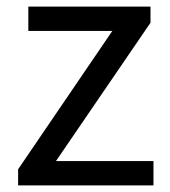

<svg xmlns="http://www.w3.org/2000/svg" viewBox="-20 -563 515 583"><path d="M35 0V-49L321 -469H66V-543H437V-494L150 -74H446V0Z"/></svg>

Font: Noto Sans KR
Style: Regular
Weight: 400
Designer: Ryoko NISHIZUKA  (kana, bopomofo & ideographs); Paul D. Hunt (Latin, Greek & Cyrillic); Sandoll Communications , Soo-you
Foundry: Adobe
Version: Version 2.004-H2;hotconv 1.0.118;makeotfexe 2.5.65603